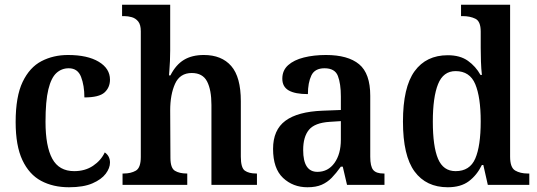

<svg xmlns="http://www.w3.org/2000/svg" viewBox="-20 -780 2267 810"><path d="M271 10Q204 10 153.5 -17Q103 -44 74.5 -104.5Q46 -165 46 -265Q46 -373 75.5 -434.5Q105 -496 155 -522Q205 -548 267 -548Q349 -548 396.5 -519.5Q444 -491 444 -444Q444 -411 421 -390Q398 -369 336 -369Q336 -419 322 -455.5Q308 -492 270 -492Q240 -492 218 -472Q196 -452 184 -403Q172 -354 172 -266Q172 -163 200.5 -110.5Q229 -58 293 -58Q339 -58 372.5 -80.5Q406 -103 422 -137Q444 -122 444 -94Q444 -71 426 -47Q408 -23 370 -6.5Q332 10 271 10Z M497 0V-48H502Q532 -48 553 -60Q574 -72 574 -118V-648Q574 -676 563 -689.5Q552 -703 536 -707.5Q520 -712 505 -712H495V-760H698V-567Q698 -546 697 -522.5Q696 -499 694.5 -482Q693 -465 693 -462H699Q722 -507 756 -527.5Q790 -548 840 -548Q915 -548 955.5 -501.5Q996 -455 996 -353V-119Q996 -72 1013 -60Q1030 -48 1061 -48H1064V0H872V-337Q872 -401 853.5 -436.5Q835 -472 789 -472Q739 -472 718.5 -426.5Q698 -381 698 -314L699 -114Q699 -71 718 -59.5Q737 -48 768 -48H770V0Z M1277 10Q1216 10 1174 -29.5Q1132 -69 1132 -152Q1132 -232 1184 -270.5Q1236 -309 1341 -313L1418 -316V-373Q1418 -427 1405.5 -459.5Q1393 -492 1349 -492Q1308 -492 1293.5 -461.5Q1279 -431 1279 -383Q1225 -383 1198 -398.5Q1171 -414 1171 -448Q1171 -483 1195.5 -505Q1220 -527 1262 -537.5Q1304 -548 1355 -548Q1448 -548 1495 -509Q1542 -470 1542 -376V-119Q1542 -78 1554.5 -63Q1567 -48 1598 -48H1602V0H1444L1426 -77H1418Q1398 -49 1379.5 -30Q1361 -11 1337 -0.5Q1313 10 1277 10ZM1319 -55Q1364 -55 1391 -92.5Q1418 -130 1418 -191V-269L1371 -266Q1308 -262 1283.5 -232.5Q1259 -203 1259 -147Q1259 -55 1319 -55Z M1869 10Q1778 10 1729 -56.5Q1680 -123 1680 -267Q1680 -412 1729 -479.5Q1778 -547 1869 -547Q1921 -547 1954 -523.5Q1987 -500 2007 -464H2013Q2010 -490 2009 -521Q2008 -552 2008 -578V-647Q2008 -690 1985.5 -701Q1963 -712 1932 -712H1925V-760H2132V-119Q2132 -73 2153.5 -60.5Q2175 -48 2206 -48H2213V0H2038L2019 -84H2013Q1992 -41 1958 -15.5Q1924 10 1869 10ZM1902 -58Q1962 -58 1985 -111Q2008 -164 2008 -268Q2008 -370 1985 -425Q1962 -480 1902 -480Q1850 -480 1828 -425Q1806 -370 1806 -267Q1806 -162 1828 -110Q1850 -58 1902 -58Z"/></svg>

Font: Noto Serif Tamil SemiCondensed SemiBold
Style: Italic
Weight: 600
Width: 4
Italic angle: -12°
Designer: Indian Type Foundry, Tom Grace, and the Monotype Design Team
Foundry: Monotype Imaging Inc.
Version: Version 2.003; ttfautohint (v1.8.4.7-5d5b)